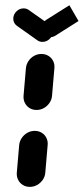

<svg xmlns="http://www.w3.org/2000/svg" viewBox="-20 -729 326 749"><path d="M96.3 0Q81.1 0 69.1 -7.4Q57 -14.8 50.7 -27.6Q44.4 -40.4 45.6 -55.6L54.8 -163Q56.3 -178.1 65 -190.9Q73.7 -203.7 87 -211.1Q100.4 -218.5 115.6 -218.5Q130.7 -218.5 142.8 -211.1Q154.8 -203.7 161.1 -190.9Q167.4 -178.1 165.9 -163L156.7 -55.6Q155.6 -40.4 146.9 -27.6Q138.1 -14.8 124.8 -7.4Q111.5 0 96.3 0ZM122.6 -300Q107.4 -300 95.4 -307.4Q83.3 -314.8 77 -327.6Q70.7 -340.4 71.9 -355.6L81.1 -463Q82.6 -478.1 91.1 -490.9Q99.6 -503.7 113 -511.1Q126.3 -518.5 141.5 -518.5Q156.7 -518.5 168.9 -511.1Q181.1 -503.7 187.4 -490.9Q193.7 -478.1 192.2 -463L183 -355.6Q181.9 -340.4 173.1 -327.6Q164.4 -314.8 151.1 -307.4Q137.8 -300 122.6 -300ZM31.9 -659.3Q33.3 -674.4 45 -685.4Q56.7 -696.3 71.9 -696.3Q83.7 -696.3 92.2 -690L173 -633Q179.6 -627.8 183.1 -619.8Q186.7 -611.9 185.9 -602.6Q184.8 -587.4 173 -576.5Q161.1 -565.6 145.9 -565.6Q134.1 -565.6 125.6 -571.9L45.2 -628.9Q38.1 -634.1 34.6 -642Q31.1 -650 31.9 -659.3ZM286.3 -647 196.3 -590Q185.9 -583.7 174.8 -583.7Q159.6 -583.7 149.6 -594.6Q139.6 -605.6 141.1 -620.7Q141.9 -630 146.9 -638Q151.9 -645.9 159.6 -651.1L250.7 -708.5Z"/></svg>

Font: 26F Galaxy Sans Oblique
Style: Regular
Weight: 400
Italic angle: -5°
Designer: C₂₉H₂₅N₃O₅
Version: Version 1.200;FEAKit 1.0